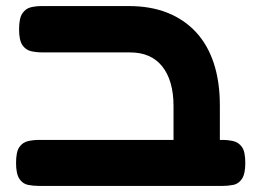

<svg xmlns="http://www.w3.org/2000/svg" viewBox="-20 -605 862 634"><path d="M630 9Q606 9 589 0.5Q572 -8 562.5 -23.5Q553 -39 553 -61V-255Q553 -297 543.5 -330Q534 -363 515.5 -386Q497 -409 470.5 -420.5Q444 -432 408 -432H120Q100 -432 82.5 -436Q65 -440 54 -456Q43 -472 43 -508Q43 -545 54 -561Q65 -577 82 -581Q99 -585 119 -585H405Q477 -585 532.5 -563Q588 -541 627 -499Q666 -457 686 -396Q706 -335 706 -257V-68Q706 -44 697 -26.5Q688 -9 671 0Q654 9 630 9ZM110 9Q90 9 72.5 5.5Q55 2 44 -14.5Q33 -31 33 -67Q33 -104 44 -119.5Q55 -135 72.5 -139Q90 -143 109 -143H714Q733 -143 750.5 -139Q768 -135 779 -119.5Q790 -104 790 -67Q790 -31 779 -14.5Q768 2 750.5 5.5Q733 9 713 9Z"/></svg>

Font: Fredoka Expanded SemiBold
Style: Regular
Weight: 600
Width: 7
Designer: Ben Nathan
Foundry: Milena B. Brandão, Ben Nathan
Version: Version 2.001